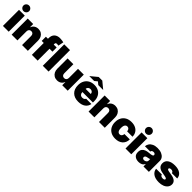

<svg xmlns="http://www.w3.org/2000/svg" viewBox="514 -2692 4605 4605"><g transform="rotate(45 2816.0 -390.0)"><path d="M49.7 0V-545.5H245.7V0ZM147.7 -599.4Q108 -599.4 79.5 -627.3Q51.1 -655.2 51.1 -694.6Q51.1 -734 79.5 -761.9Q108 -789.8 147.7 -789.8Q187.9 -789.8 216.1 -761.9Q244.3 -734 244.3 -694.6Q244.3 -655.2 216.1 -627.3Q187.9 -599.4 147.7 -599.4Z M541.2 -306.8V0H345.2V-545.5H531.2V-441.8H536.9Q554.7 -493.6 599.6 -523.1Q644.5 -552.6 704.5 -552.6Q762.4 -552.6 805.2 -526.1Q848 -499.6 871.6 -453.5Q895.2 -407.3 894.9 -348V0H698.9V-306.8Q699.2 -347.3 678.4 -370.4Q657.7 -393.5 620.7 -393.5Q584.2 -393.5 562.9 -370.4Q541.5 -347.3 541.2 -306.8Z M1326.7 -545.5V-403.4H1227.3V0H1031.2V-403.4H961.6V-545.5H1031.2V-561.1Q1031.2 -662.3 1084.5 -711.8Q1137.8 -761.4 1227.3 -761.4Q1264.6 -761.4 1299.9 -755.7Q1335.2 -750 1352.3 -745.7L1323.9 -605.1Q1313.2 -608.3 1299 -610.3Q1284.8 -612.2 1274.1 -612.2Q1246.4 -612.2 1236.9 -600.5Q1227.3 -588.8 1227.3 -569.6V-545.5Z M1598 -727.3V0H1402V-727.3Z M2051.1 -238.6V-545.5H2247.2V0H2061.1V-103.7H2055.4Q2037.6 -51.5 1993.3 -22.2Q1948.9 7.1 1887.8 7.1Q1830.6 7.1 1787.8 -19.2Q1745 -45.5 1721.4 -91.6Q1697.8 -137.8 1697.4 -197.4V-545.5H1893.5V-238.6Q1893.8 -198.2 1914.2 -175.1Q1934.7 -152 1971.6 -152Q2008.2 -152 2029.8 -175.1Q2051.5 -198.2 2051.1 -238.6Z M2608 9.9Q2476.9 9.9 2401.8 -64.5Q2326.7 -138.8 2326.7 -271.3Q2326.7 -355.8 2360.8 -419Q2394.9 -482.2 2457 -517.4Q2519.2 -552.6 2603.7 -552.6Q2686.1 -552.6 2747 -518.8Q2807.9 -485.1 2841.4 -422.4Q2875 -359.7 2875 -272.7V-227.3H2519.9V-218.8Q2519.9 -179.3 2544.2 -153.6Q2568.5 -127.8 2612.2 -127.8Q2642.4 -127.8 2665 -140.4Q2687.5 -153.1 2696 -176.1H2875Q2861.2 -90.9 2791.4 -40.5Q2721.6 9.9 2608 9.9ZM2519.9 -335.2H2694.6Q2693.9 -370.4 2669.2 -392.6Q2644.5 -414.8 2608 -414.8Q2572.1 -414.8 2546.3 -392.8Q2520.6 -370.7 2519.9 -335.2ZM2531.2 -613.6 2600.9 -670.5 2670.5 -613.6H2832.4V-617.9L2661.9 -758.5H2539.8L2369.3 -617.9V-613.6Z M3150.6 -306.8V0H2954.5V-545.5H3140.6V-441.8H3146.3Q3164.1 -493.6 3209 -523.1Q3253.9 -552.6 3313.9 -552.6Q3371.8 -552.6 3414.6 -526.1Q3457.4 -499.6 3481 -453.5Q3504.6 -407.3 3504.3 -348V0H3308.2V-306.8Q3308.6 -347.3 3287.8 -370.4Q3267 -393.5 3230.1 -393.5Q3193.5 -393.5 3172.2 -370.4Q3150.9 -347.3 3150.6 -306.8Z M3863.6 9.9Q3774.9 9.9 3711.6 -25.4Q3648.4 -60.7 3614.7 -124.1Q3581 -187.5 3581 -271.3Q3581 -355.1 3614.7 -418.5Q3648.4 -481.9 3711.6 -517.2Q3774.9 -552.6 3863.6 -552.6Q3943.9 -552.6 4002.7 -523.6Q4061.4 -494.7 4093.8 -441.9Q4126.1 -389.2 4126.4 -318.2H3944.6Q3940.7 -361.2 3919.9 -383.7Q3899.1 -406.2 3866.5 -406.2Q3827.8 -406.2 3804.5 -373Q3781.2 -339.8 3781.2 -272.7Q3781.2 -205.6 3804.5 -172.4Q3827.8 -139.2 3866.5 -139.2Q3898.8 -139.2 3920.1 -161.8Q3941.4 -184.3 3944.6 -227.3H4126.4Q4125 -119 4054.9 -54.5Q3984.7 9.9 3863.6 9.9Z M4207.4 0V-545.5H4403.4V0ZM4305.4 -599.4Q4265.6 -599.4 4237.2 -627.3Q4208.8 -655.2 4208.8 -694.6Q4208.8 -734 4237.2 -761.9Q4265.6 -789.8 4305.4 -789.8Q4345.5 -789.8 4373.8 -761.9Q4402 -734 4402 -694.6Q4402 -655.2 4373.8 -627.3Q4345.5 -599.4 4305.4 -599.4Z M4654.8 8.5Q4576.7 8.5 4527 -30.4Q4477.3 -69.2 4477.3 -150.6Q4477.3 -210.6 4503.9 -247.2Q4530.5 -283.7 4576 -301.8Q4621.4 -320 4677.6 -323.9Q4746.4 -328.8 4775.2 -338.6Q4804 -348.4 4804 -372.2V-373.6Q4804 -394.9 4787.6 -406.2Q4771.3 -417.6 4745.7 -417.6Q4717.7 -417.6 4700.1 -405.4Q4682.5 -393.1 4679 -367.9H4498.6Q4502.1 -417.6 4530.4 -459.7Q4558.6 -501.8 4612.9 -527.2Q4667.3 -552.6 4748.6 -552.6Q4826.7 -552.6 4883 -528.8Q4939.3 -505 4969.6 -464.5Q5000 -424 5000 -373.6V0H4816.8V-76.7H4812.5Q4787.6 -30.9 4747.9 -11.2Q4708.1 8.5 4654.8 8.5ZM4718.8 -115.1Q4752.1 -115.1 4778.8 -135.5Q4805.4 -155.9 4805.4 -193.2V-238.6Q4776.3 -226.6 4727.3 -218.8Q4693.2 -213.4 4677.6 -198.2Q4661.9 -182.9 4661.9 -161.9Q4661.9 -139.2 4677.9 -127.1Q4693.9 -115.1 4718.8 -115.1Z M5592.3 -367.9H5411.9Q5409.8 -393.1 5388.5 -407.5Q5367.2 -421.9 5338.1 -421.9Q5312.9 -421.9 5294.7 -412.6Q5276.6 -403.4 5277 -386.4Q5276.6 -374.3 5287.5 -364Q5298.3 -353.7 5329.5 -348L5440.3 -328.1Q5605.5 -298.3 5606.5 -180.4Q5606.2 -122.2 5571.9 -79.4Q5537.6 -36.6 5478.5 -13.3Q5419.4 9.9 5343.8 9.9Q5218.8 9.9 5148.3 -41.2Q5077.8 -92.3 5069.6 -176.1H5264.2Q5268.1 -150.2 5290 -136.2Q5311.8 -122.2 5345.2 -122.2Q5372.2 -122.2 5389.7 -131.4Q5407.3 -140.6 5407.7 -157.7Q5406.6 -186.1 5345.2 -197.4L5248.6 -214.5Q5081.3 -244 5082.4 -375Q5082 -460.2 5149.5 -506.4Q5217 -552.6 5333.8 -552.6Q5452.1 -552.6 5520.4 -503.6Q5588.8 -454.5 5592.3 -367.9Z"/></g></svg>

Font: Inter UI Black
Style: Regular
Weight: 900
Designer: Rasmus Andersson
Foundry: rsms
Version: 3.2;8d6f07862